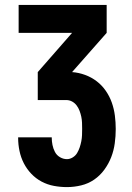

<svg xmlns="http://www.w3.org/2000/svg" viewBox="-20 -755 540 783"><path d="M253 8Q226 8 199.5 3Q173 -2 149.5 -14.5Q126 -27 107.5 -46.5Q89 -66 77 -89.5Q65 -113 59.5 -139.5Q54 -166 54 -192V-195H191V-194Q191 -179 194 -164Q197 -149 204 -135.5Q211 -122 224.5 -114Q238 -106 253 -106Q265 -106 276.5 -113Q288 -120 294.5 -131Q301 -142 305 -154Q309 -166 311.5 -178.5Q314 -191 314.5 -204Q315 -217 315 -229Q315 -242 314.5 -254.5Q314 -267 311.5 -279Q309 -291 304.5 -303Q300 -315 292.5 -325Q285 -335 274 -341Q263 -347 250 -347H134V-461L274 -621H56V-735H415V-621L274 -461Q301 -459 327 -449.5Q353 -440 374.5 -423.5Q396 -407 411.5 -384.5Q427 -362 436 -336.5Q445 -311 448.5 -283.5Q452 -256 452 -229Q452 -200 448 -170.5Q444 -141 433.5 -114Q423 -87 405.5 -63Q388 -39 364 -22.5Q340 -6 311 1Q282 8 253 8Z"/></svg>

Font: Iosevka Term Curly Heavy
Style: Regular
Weight: 900
Designer: Belleve Invis
Foundry: Belleve Invis
Version: Version 32.3.0